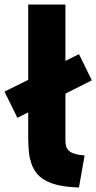

<svg xmlns="http://www.w3.org/2000/svg" viewBox="-51 -800 427 851"><path d="M239 -530 299 -560 356 -444 239 -385V-179C239 -135 255 -117 324 -111L299 31C164 27 103 -11 84 -90C76 -109 74 -166 74 -192V-302C57 -293 38 -284 26 -278L-31 -394L74 -446V-780H239Z"/></svg>

Font: Repo ExtraBold
Style: Bold
Weight: 700
Designer: Stefan Peev
Foundry: Context Ltd
Version: Version 1.502